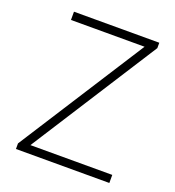

<svg xmlns="http://www.w3.org/2000/svg" viewBox="-132 -833 858 939"><g transform="rotate(20 297.0 -364.0)"><path d="M56 0V-29L476 -685H93V-728H537V-700L116 -42H542V0Z"/></g></svg>

Font: Noto Sans KR Thin ExtraLight
Style: Regular
Weight: 250
Version: Version 2.004-H2;hotconv 1.0.118;makeotfexe 2.5.65603